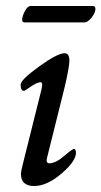

<svg xmlns="http://www.w3.org/2000/svg" viewBox="-20 -608 339 642"><path d="M83 -588H290Q299 -588 299 -578Q299 -565 286 -549Q273 -533 263 -533H63Q54 -533 54 -542Q54 -553 63 -570.5Q72 -588 83 -588ZM196 -430Q212 -430 212 -405Q212 -385 197 -320L137 -79Q133 -62 145 -62Q166 -62 194 -86Q222 -110 227 -110Q234 -110 234 -97Q234 -69 185.5 -27.5Q137 14 94 14Q50 14 50 -27Q50 -34 56 -58L118 -306Q125 -333 116 -333Q104 -333 83 -318.5Q62 -304 61 -304Q49 -304 49 -325Q49 -341 110.5 -385.5Q172 -430 196 -430Z"/></svg>

Font: EB Garamond 08
Style: Italic
Weight: 400
Italic angle: -14°
Version: Version 0.016